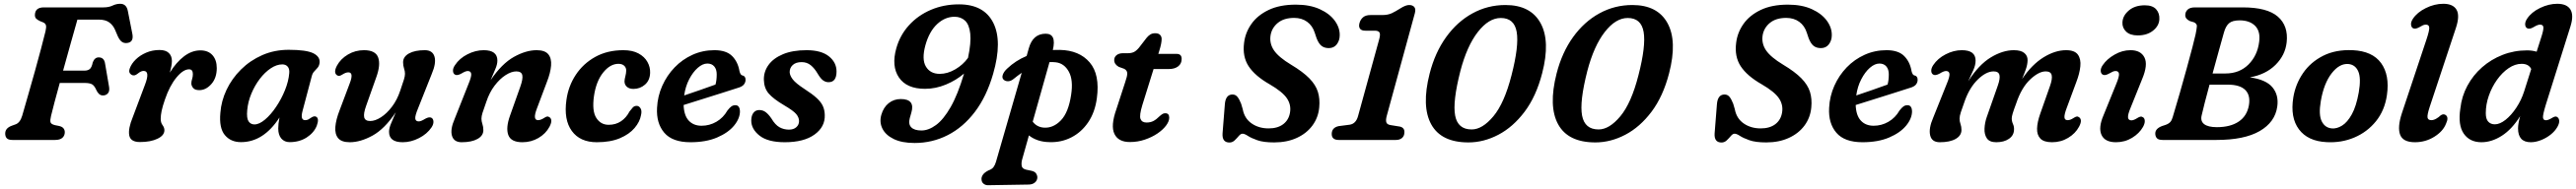

<svg xmlns="http://www.w3.org/2000/svg" viewBox="-20 -739 13577 998"><path d="M164 -661Q165.5 -700 211 -700H525Q553.5 -700 573.2 -709.5Q593 -719 613.5 -719Q647 -719 654 -680L678 -558Q685 -516.5 650.5 -512Q631.5 -509.5 619 -520.8Q606.5 -532 596 -559L587.5 -579Q577 -605 556.5 -620.2Q536 -635.5 500.5 -635.5H388Q373 -582.5 352.8 -510.8Q332.5 -439 312.5 -366H425Q442 -366 452.8 -374.2Q463.5 -382.5 469 -410Q479 -436 500 -436Q529.5 -436 534 -402L555 -279.5Q558.5 -257 548.5 -246Q538.5 -235 523 -235Q510.5 -235 502 -242.8Q493.5 -250.5 487.5 -264Q477.5 -287 464.8 -294Q452 -301 426 -301H295Q280 -246.5 267.8 -200.8Q255.5 -155 249 -127Q243.5 -104.5 246.2 -93.8Q249 -83 270.5 -78L290.5 -74Q307 -70.5 314.2 -61.8Q321.5 -53 321.5 -41Q321.5 -23 309 -11.5Q296.5 0 270 0H45.5Q23 0 15 -9.8Q7 -19.5 7.5 -35Q8 -63.5 44.5 -76L61 -82Q85.5 -90 97 -128Q111 -177.5 128.8 -238.8Q146.5 -300 164 -363Q181.5 -426 196.2 -481.5Q211 -537 220 -574.5Q225 -596 222 -606Q219 -616 207 -621L191 -627.5Q178 -633.5 170.8 -640.5Q163.5 -647.5 164 -661Z M682.5 -341Q673 -342 665.2 -351.2Q657.5 -360.5 664 -378Q673 -403 695.5 -425Q718 -447 750.5 -461Q783 -475 821 -475Q853.5 -475 869.8 -459.2Q886 -443.5 886 -417Q886 -404.5 883 -388.8Q880 -373 875 -355.5Q909 -410.5 950.2 -441.8Q991.5 -473 1036 -473Q1077 -473 1099.8 -447.8Q1122.5 -422.5 1122.5 -379.5Q1122.5 -327.5 1094 -295.2Q1065.5 -263 1030.5 -263Q1007 -263 997.8 -274.8Q988.5 -286.5 988.5 -298Q988.5 -310 992.5 -321.8Q996.5 -333.5 996.5 -348Q996.5 -373 976.5 -373Q945.5 -373 909.8 -329.5Q874 -286 849.5 -214Q836.5 -176.5 831.8 -153.2Q827 -130 827 -110.5Q827 -91.5 836.8 -78.2Q846.5 -65 846.5 -51.5Q846.5 -24 810.2 -6.5Q774 11 717.5 11Q668 11 661.2 -24.2Q654.5 -59.5 680 -121L743.5 -290Q772.5 -364.5 737 -364.5Q724 -364.5 709.5 -353Q703 -347.5 696 -343.8Q689 -340 682.5 -341Z M1574.5 -153Q1561.5 -104.5 1588.5 -104.5Q1598 -104.5 1605 -108.2Q1612 -112 1620.5 -118Q1636 -128.5 1646.5 -122.5Q1663.5 -113 1649.5 -75Q1634.5 -37.5 1596.2 -13Q1558 11.5 1506.5 11.5Q1479.5 11.5 1463 -7.2Q1446.5 -26 1446.5 -60.5Q1446.5 -73.5 1448 -87Q1449.5 -100.5 1453 -118.5Q1369 11.5 1250 11.5Q1196 11.5 1165 -25.8Q1134 -63 1141.5 -143.5Q1146 -205.5 1174 -264.8Q1202 -324 1250 -371.8Q1298 -419.5 1362 -447.8Q1426 -476 1501.5 -476Q1594 -476 1630.8 -458Q1667.5 -440 1664.5 -408Q1662.5 -391.5 1654 -381.5Q1645.5 -371.5 1636.5 -362.2Q1627.5 -353 1623.5 -338ZM1283 -157.5Q1279 -115 1290 -98.5Q1301 -82 1321 -82Q1346.5 -82 1377 -107.8Q1407.5 -133.5 1435.2 -174.8Q1463 -216 1482 -263Q1501 -310 1504.5 -353Q1506.5 -375.5 1496.2 -387.2Q1486 -399 1468 -399Q1438 -399 1407 -378.2Q1376 -357.5 1349.5 -322.8Q1323 -288 1305 -245Q1287 -202 1283 -157.5Z M2255 -116.5Q2264 -110.5 2264.5 -96.5Q2265 -82.5 2254.5 -66.5Q2231 -31.5 2188.5 -9.8Q2146 12 2102.5 12Q2030.5 12 2030.5 -43Q2030.5 -62 2041 -86.8Q2051.5 -111.5 2066 -146Q2007.5 -58.5 1943.8 -23.2Q1880 12 1823.5 12Q1780 12 1762.2 -9.5Q1744.5 -31 1747.5 -69Q1750.5 -107 1770 -157L1823 -298Q1846 -357 1816 -357Q1802.5 -357 1784.5 -345.5Q1776 -340 1769.2 -338.5Q1762.5 -337 1755 -342.5Q1737 -356.5 1756 -392.5Q1775.5 -428.5 1814 -451.2Q1852.5 -474 1898.5 -474Q1959 -474 1973 -435.8Q1987 -397.5 1963.5 -332L1910 -181Q1895 -139.5 1899.5 -119.8Q1904 -100 1931 -100Q1957 -100 1987.5 -119.5Q2018 -139 2045.5 -175Q2073 -211 2089.5 -260.5Q2103.5 -301.5 2109 -319.2Q2114.5 -337 2114.5 -349.5Q2114.5 -363 2109.5 -377.8Q2104.5 -392.5 2104.5 -410Q2104.5 -439.5 2135.5 -456.8Q2166.5 -474 2219 -474Q2260 -474 2270 -440Q2280 -406 2255.5 -348.5L2183.5 -167Q2167 -127.5 2168.8 -112.8Q2170.5 -98 2187 -98Q2199 -98 2220.5 -111.5Q2242.5 -124 2255 -116.5Z M2377 -345.5Q2368 -351.5 2367.5 -365.2Q2367 -379 2378 -395Q2401 -430.5 2443.5 -452.2Q2486 -474 2529.5 -474Q2601.5 -474 2601.5 -419Q2601.5 -399.5 2591 -375Q2580.5 -350.5 2566 -316Q2625 -403 2688.5 -438.5Q2752 -474 2808.5 -474Q2852 -474 2869.8 -452.5Q2887.5 -431 2884.5 -392.8Q2881.5 -354.5 2862 -305L2809 -164Q2786.5 -104.5 2816 -104.5Q2829.5 -104.5 2847.5 -116Q2856 -122 2862.8 -123.5Q2869.5 -125 2877 -119.5Q2895 -105.5 2876 -69.5Q2856.5 -33 2818 -10.5Q2779.5 12 2733.5 12Q2673 12 2659 -26.2Q2645 -64.5 2668.5 -129.5L2722 -280.5Q2737 -322 2732.8 -342Q2728.5 -362 2701 -362Q2675.5 -362 2645 -342.5Q2614.5 -323 2587 -287Q2559.5 -251 2543 -201Q2528.5 -160.5 2523 -142.8Q2517.5 -125 2517.5 -112.5Q2517.5 -99 2522.5 -84.2Q2527.5 -69.5 2527.5 -51.5Q2527.5 -22.5 2496.5 -5.2Q2465.5 12 2413 12Q2372.5 12 2362.2 -22Q2352 -56 2377 -113L2449 -295Q2465.5 -334.5 2463.5 -349.2Q2461.5 -364 2445 -364Q2433.5 -364 2411.5 -350.5Q2389.5 -338 2377 -345.5Z M3239.5 -402Q3196 -402 3159 -356Q3122 -310 3110.5 -231.5Q3099.5 -153 3122.8 -116.5Q3146 -80 3188 -80Q3225.5 -80 3253.2 -98.8Q3281 -117.5 3298 -150.5Q3306.5 -162 3314.8 -171Q3323 -180 3335.5 -180Q3348 -180 3356 -167Q3364 -154 3358.5 -131Q3352.5 -96 3324.5 -63Q3296.5 -30 3246.8 -9Q3197 12 3125.5 12Q3037 12 2993.8 -47.5Q2950.5 -107 2965.5 -212Q2975.5 -284.5 3014.8 -344Q3054 -403.5 3117.8 -438.8Q3181.5 -474 3265.5 -474Q3313.5 -474 3345.2 -456.8Q3377 -439.5 3392.2 -412.2Q3407.5 -385 3406.5 -355Q3405.5 -315 3379.5 -292.2Q3353.5 -269.5 3318.5 -269.5Q3296.5 -269.5 3284 -280.8Q3271.5 -292 3271.5 -309.5Q3272 -321.5 3276 -336.2Q3280 -351 3280.5 -366.5Q3280.5 -382.5 3269.5 -392.2Q3258.5 -402 3239.5 -402Z M3880 -152Q3880 -113.5 3849 -75.8Q3818 -38 3759.5 -13Q3701 12 3619 12Q3524 12 3481.2 -38Q3438.5 -88 3443 -169.5Q3446 -231 3470.5 -286Q3495 -341 3535.8 -383.2Q3576.5 -425.5 3630.2 -449.8Q3684 -474 3745.5 -474Q3808 -474 3838.8 -443Q3869.5 -412 3877.5 -363Q3879.5 -355 3883 -348.5Q3886.5 -342 3892 -341Q3909.5 -338 3909.5 -317.5Q3909.5 -303.5 3900.2 -292.2Q3891 -281 3867.5 -274.5Q3830.5 -262.5 3779 -246.2Q3727.5 -230 3675.2 -213.5Q3623 -197 3583 -184.5Q3585 -129 3610.2 -102Q3635.5 -75 3677.5 -75Q3719.5 -75 3755.8 -96Q3792 -117 3814 -155.5Q3826 -171 3835 -177.2Q3844 -183.5 3856 -183.5Q3868.5 -183.5 3874.2 -174Q3880 -164.5 3880 -152ZM3708 -403.5Q3683.5 -403.5 3657.8 -381Q3632 -358.5 3612.2 -320.2Q3592.5 -282 3586 -235Q3624.5 -248 3670.2 -263.8Q3716 -279.5 3751 -292.5Q3757.5 -314.5 3757.5 -346.5Q3757.5 -373 3744.5 -388.2Q3731.5 -403.5 3708 -403.5Z M4138 -54.5Q4163 -54.5 4177.2 -67.5Q4191.5 -80.5 4191.5 -100Q4191 -119.5 4176.2 -137Q4161.5 -154.5 4113 -183Q4055.5 -217 4031.2 -245.5Q4007 -274 4006 -317.5Q4005 -360.5 4030.5 -396Q4056 -431.5 4106.8 -452.8Q4157.5 -474 4231 -474Q4308 -474 4348.5 -441.8Q4389 -409.5 4389 -361.5Q4389 -305 4347 -305Q4331.5 -305 4318.2 -314.5Q4305 -324 4290.5 -348.5Q4273.5 -378 4253.2 -394.5Q4233 -411 4205 -411Q4175 -411 4158.5 -396Q4142 -381 4142 -358Q4143 -339.5 4158.8 -319.2Q4174.5 -299 4219.5 -269.5Q4261.5 -242.5 4284.8 -221Q4308 -199.5 4317.2 -178.5Q4326.5 -157.5 4327 -131.5Q4329 -69 4273 -28.5Q4217 12 4116.5 12Q4027 12 3983 -23Q3939 -58 3939.5 -103.5Q3940 -129.5 3951.5 -143.8Q3963 -158 3981.5 -158Q4001.5 -158 4016.5 -146.2Q4031.5 -134.5 4046 -113Q4065.5 -80 4088.2 -67.2Q4111 -54.5 4138 -54.5Z M4800.5 16Q4733.5 16 4690.8 -4.8Q4648 -25.5 4631 -59.5Q4614 -93.5 4625 -132.5Q4636.5 -172.5 4663.8 -194.2Q4691 -216 4727.5 -216Q4804 -216 4783.5 -145L4775 -115Q4766.5 -83.5 4782.8 -66.8Q4799 -50 4836.5 -50Q4874 -50 4913.2 -78.8Q4952.5 -107.5 4990.2 -173.2Q5028 -239 5061 -350.5Q5019.5 -315 4965.5 -292.5Q4911.5 -270 4855.5 -270Q4758.5 -270 4718 -329.8Q4677.5 -389.5 4704 -484Q4723.5 -553.5 4771 -605.8Q4818.5 -658 4886.2 -687Q4954 -716 5034 -716Q5166 -716 5215 -618.8Q5264 -521.5 5214.5 -349.5Q5180 -229.5 5118.2 -148.2Q5056.5 -67 4975.2 -25.5Q4894 16 4800.5 16ZM4857.5 -500.5Q4837 -426 4860 -387.5Q4883 -349 4933 -349Q4974 -349 5015 -373Q5056 -397 5082 -433.5Q5099 -514 5093.8 -561.5Q5088.5 -609 5066.5 -629.8Q5044.5 -650.5 5011 -650.5Q4961 -650.5 4919.5 -612Q4878 -573.5 4857.5 -500.5Z M5322 -322Q5308 -310.5 5293.5 -310Q5279 -309.5 5269.5 -318.5Q5259.5 -328 5265.5 -344.8Q5271.5 -361.5 5288.5 -377Q5332.5 -419 5391 -443.5L5402.5 -484.5Q5424 -561 5491.5 -561Q5549.5 -561 5529 -475Q5547 -476 5565.5 -475.5Q5668.5 -473.5 5723.2 -409.5Q5778 -345.5 5761 -220Q5751 -146 5715.5 -93.5Q5680 -41 5627 -13.8Q5574 13.5 5512 11.5Q5477.5 11 5450 1.5Q5422.5 -8 5403 -24L5367 104Q5362.5 120.5 5364.8 136.2Q5367 152 5388.5 157L5417 163Q5434 167 5440.5 176.5Q5447 186 5447.5 196Q5447.5 213.5 5435 224.2Q5422.5 235 5403 235.5L5188 239Q5174.5 239.5 5163.8 231Q5153 222.5 5153 205.5Q5153 194.5 5161 183Q5169 171.5 5189.5 161Q5208 154.5 5216.2 143.5Q5224.5 132.5 5229.5 115L5365 -354.5Q5344 -340 5322 -322ZM5482.5 -65Q5531.5 -62 5571.5 -103.5Q5611.5 -145 5625.5 -238.5Q5637.5 -316 5613.5 -360.2Q5589.5 -404.5 5545 -410Q5528.5 -412 5511.5 -411L5423 -96.5Q5445 -67.5 5482.5 -65Z M5905.5 -375.5 5876.5 -386Q5852.5 -399.5 5852.5 -422Q5852.5 -438 5865.2 -448Q5878 -458 5898.5 -458H5924Q5942.5 -458 5955.2 -463.8Q5968 -469.5 5982.5 -486.5L6023.5 -539.5Q6031.5 -549.5 6042.2 -556.5Q6053 -563.5 6069 -563.5Q6085.5 -563.5 6094 -555Q6102.5 -546.5 6102.5 -533Q6102.5 -510 6090 -470.5L6085 -454.5H6181.5Q6208 -454.5 6208 -428Q6208 -403 6189.8 -388.8Q6171.5 -374.5 6141 -374.5H6060L6001 -185Q5984 -129.5 5991.2 -110.8Q5998.5 -92 6023 -92Q6043.5 -92 6059 -100Q6074.5 -108 6093 -126.5Q6103.5 -135.5 6109 -138.2Q6114.5 -141 6122 -141Q6142.5 -141 6142.5 -117.5Q6142.5 -98.5 6126 -76.2Q6109.5 -54 6080.5 -34.2Q6051.5 -14.5 6014 -1.8Q5976.5 11 5935 11Q5874 11 5853.5 -32.2Q5833 -75.5 5864 -162.5L5910.5 -305.5Q5921.5 -336.5 5921.2 -351.8Q5921 -367 5905.5 -375.5Z M6695.5 13Q6639.5 13 6607 1.5Q6574.5 -10 6557 -21.5Q6539.5 -33 6529 -33Q6519 -33 6509.2 -21.2Q6499.5 -9.5 6487.5 2Q6475.5 13.5 6460 13.5Q6420.5 13.5 6423.5 -34.5L6435.5 -186.5Q6439 -240 6476 -240Q6492 -240 6502.2 -227.2Q6512.5 -214.5 6521.5 -191L6530 -162Q6539 -113.5 6576.8 -87.2Q6614.5 -61 6666.5 -61Q6714 -61 6743.2 -83.2Q6772.5 -105.5 6779 -144.5Q6786 -185 6762.8 -219.8Q6739.5 -254.5 6671.5 -294Q6594.5 -338 6561 -389.2Q6527.5 -440.5 6537 -513Q6543.5 -567 6575.8 -612.8Q6608 -658.5 6666.5 -686.5Q6725 -714.5 6810 -714.5Q6884 -714.5 6936.2 -690.5Q6988.5 -666.5 7015.5 -629Q7042.5 -591.5 7041 -551Q7040.5 -524.5 7025.5 -504.8Q7010.5 -485 6983.5 -485Q6960 -485 6945 -497Q6930 -509 6919 -537.5L6909.5 -566Q6897.5 -603.5 6869.2 -624Q6841 -644.5 6801 -644.5Q6747 -644.5 6715 -618.2Q6683 -592 6676.5 -552Q6670 -509.5 6694.5 -473.2Q6719 -437 6784.5 -397.5Q6847 -360 6880.8 -325.5Q6914.5 -291 6926 -254Q6937.5 -217 6933 -171.5Q6928 -118 6897.2 -76.2Q6866.5 -34.5 6814.8 -10.8Q6763 13 6695.5 13Z M7176 -577Q7155 -577 7147.5 -588.2Q7140 -599.5 7145.5 -618Q7150.5 -636 7164.2 -647.8Q7178 -659.5 7202.5 -659.5H7264Q7295 -659.5 7315.5 -669.2Q7336 -679 7359.5 -694Q7388.5 -712.5 7406.5 -712.5Q7425.5 -712.5 7434.2 -701.8Q7443 -691 7437 -669L7288.5 -125.5Q7283 -104.5 7286.8 -93Q7290.5 -81.5 7309 -78.5L7358.5 -70.5Q7383.5 -64.5 7382 -39.5Q7381.5 -20.5 7369.2 -10.2Q7357 0 7337 0H7036Q6997.5 0 6999 -34Q7000.5 -65.5 7035.5 -73L7093.5 -80.5Q7126.5 -85.5 7137.5 -125.5L7248 -527.5Q7256.5 -557 7251 -567Q7245.5 -577 7226 -577Z M7914.5 -712.5Q8047 -712.5 8099.5 -617.2Q8152 -522 8108 -352Q8076.5 -230 8015.5 -149Q7954.5 -68 7877.2 -27.5Q7800 13 7719.5 13Q7576 13 7523.5 -82.2Q7471 -177.5 7515 -350.5Q7543.5 -462 7602 -543.2Q7660.5 -624.5 7740.8 -668.5Q7821 -712.5 7914.5 -712.5ZM7946.5 -341.5Q7986.5 -497 7973.8 -570.5Q7961 -644 7890 -644Q7826.5 -644 7769 -570Q7711.5 -496 7677 -364Q7635.5 -201.5 7649.5 -128.5Q7663.5 -55.5 7736.5 -55.5Q7793 -55.5 7851 -125Q7909 -194.5 7946.5 -341.5Z M8583.5 -712.5Q8716 -712.5 8768.5 -617.2Q8821 -522 8777 -352Q8745.5 -230 8684.5 -149Q8623.5 -68 8546.2 -27.5Q8469 13 8388.5 13Q8245 13 8192.5 -82.2Q8140 -177.5 8184 -350.5Q8212.5 -462 8271 -543.2Q8329.5 -624.5 8409.8 -668.5Q8490 -712.5 8583.5 -712.5ZM8615.5 -341.5Q8655.5 -497 8642.8 -570.5Q8630 -644 8559 -644Q8495.5 -644 8438 -570Q8380.5 -496 8346 -364Q8304.5 -201.5 8318.5 -128.5Q8332.5 -55.5 8405.5 -55.5Q8462 -55.5 8520 -125Q8578 -194.5 8615.5 -341.5Z M9289 13Q9233 13 9200.5 1.5Q9168 -10 9150.5 -21.5Q9133 -33 9122.5 -33Q9112.5 -33 9102.8 -21.2Q9093 -9.5 9081 2Q9069 13.5 9053.5 13.5Q9014 13.5 9017 -34.5L9029 -186.5Q9032.5 -240 9069.5 -240Q9085.5 -240 9095.8 -227.2Q9106 -214.5 9115 -191L9123.5 -162Q9132.5 -113.5 9170.2 -87.2Q9208 -61 9260 -61Q9307.5 -61 9336.8 -83.2Q9366 -105.5 9372.5 -144.5Q9379.5 -185 9356.2 -219.8Q9333 -254.5 9265 -294Q9188 -338 9154.5 -389.2Q9121 -440.5 9130.5 -513Q9137 -567 9169.2 -612.8Q9201.5 -658.5 9260 -686.5Q9318.5 -714.5 9403.5 -714.5Q9477.5 -714.5 9529.8 -690.5Q9582 -666.5 9609 -629Q9636 -591.5 9634.5 -551Q9634 -524.5 9619 -504.8Q9604 -485 9577 -485Q9553.5 -485 9538.5 -497Q9523.5 -509 9512.5 -537.5L9503 -566Q9491 -603.5 9462.8 -624Q9434.5 -644.5 9394.5 -644.5Q9340.5 -644.5 9308.5 -618.2Q9276.5 -592 9270 -552Q9263.5 -509.5 9288 -473.2Q9312.5 -437 9378 -397.5Q9440.5 -360 9474.2 -325.5Q9508 -291 9519.5 -254Q9531 -217 9526.5 -171.5Q9521.5 -118 9490.8 -76.2Q9460 -34.5 9408.2 -10.8Q9356.5 13 9289 13Z M10057.5 -152Q10057.5 -113.5 10026.5 -75.8Q9995.5 -38 9937 -13Q9878.5 12 9796.5 12Q9701.5 12 9658.8 -38Q9616 -88 9620.5 -169.5Q9623.5 -231 9648 -286Q9672.5 -341 9713.2 -383.2Q9754 -425.5 9807.8 -449.8Q9861.5 -474 9923 -474Q9985.5 -474 10016.2 -443Q10047 -412 10055 -363Q10057 -355 10060.5 -348.5Q10064 -342 10069.5 -341Q10087 -338 10087 -317.5Q10087 -303.5 10077.8 -292.2Q10068.5 -281 10045 -274.5Q10008 -262.5 9956.5 -246.2Q9905 -230 9852.8 -213.5Q9800.5 -197 9760.5 -184.5Q9762.5 -129 9787.8 -102Q9813 -75 9855 -75Q9897 -75 9933.2 -96Q9969.5 -117 9991.5 -155.5Q10003.5 -171 10012.5 -177.2Q10021.5 -183.5 10033.5 -183.5Q10046 -183.5 10051.8 -174Q10057.5 -164.5 10057.5 -152ZM9885.5 -403.5Q9861 -403.5 9835.2 -381Q9809.5 -358.5 9789.8 -320.2Q9770 -282 9763.5 -235Q9802 -248 9847.8 -263.8Q9893.5 -279.5 9928.5 -292.5Q9935 -314.5 9935 -346.5Q9935 -373 9922 -388.2Q9909 -403.5 9885.5 -403.5Z M10451 -120 10509 -285.5Q10523 -324.5 10518.2 -343.2Q10513.5 -362 10487.5 -362Q10448.5 -362 10405.2 -320.2Q10362 -278.5 10336.5 -209Q10321.5 -167 10314.8 -146.8Q10308 -126.5 10308 -112Q10308 -98 10313 -84Q10318 -70 10318 -53Q10318 -23 10287.5 -5.5Q10257 12 10204 12Q10161.5 12 10153 -24.5Q10144.5 -61 10169 -117.5L10240 -295Q10256.5 -334 10254.8 -349Q10253 -364 10236.5 -364Q10224.5 -364 10203 -350.5Q10180 -338 10168.5 -345.5Q10159 -351.5 10158.8 -365.2Q10158.5 -379 10169 -395Q10192.5 -430.5 10234.8 -452.2Q10277 -474 10320 -474Q10392.5 -474 10392.5 -419Q10392.5 -395 10380.2 -368Q10368 -341 10353.5 -310Q10409.5 -397.5 10472.5 -435.8Q10535.5 -474 10594 -474Q10631.5 -474 10649.2 -459.2Q10667 -444.5 10666.5 -420.5Q10666 -397.5 10657.2 -372.8Q10648.5 -348 10637.5 -322Q10690 -399 10751 -436.5Q10812 -474 10869.5 -474Q10915 -474 10931.8 -450.2Q10948.5 -426.5 10944.5 -388.5Q10940.5 -350.5 10924 -307.5L10873.5 -171Q10860 -136 10860.8 -120.2Q10861.5 -104.5 10877.5 -104.5Q10884.5 -104.5 10891.8 -107Q10899 -109.5 10909 -116Q10918 -122 10924.8 -123.5Q10931.5 -125 10938.5 -119.5Q10957 -105.5 10937.5 -69.5Q10918.5 -34 10880.2 -11Q10842 12 10795.5 12Q10752.5 12 10734 -7.2Q10715.5 -26.5 10716.5 -60.2Q10717.5 -94 10733 -138L10784.5 -284.5Q10798 -322.5 10793.5 -342.2Q10789 -362 10762 -362Q10725 -362 10679.5 -318.8Q10634 -275.5 10606.5 -193Q10593 -157 10588 -140Q10583 -123 10583 -114Q10583 -98.5 10589.5 -84.2Q10596 -70 10595 -53.5Q10594 -23.5 10568 -5.8Q10542 12 10501.5 12Q10465.5 12 10451.8 -8.8Q10438 -29.5 10439.5 -60.2Q10441 -91 10451 -120Z M11247 -552Q11206.5 -552 11185.5 -572.5Q11164.5 -593 11166.5 -622Q11168.5 -657 11200.5 -684Q11232.5 -711 11284.5 -711Q11325.5 -711 11344.2 -689.8Q11363 -668.5 11361 -636.5Q11359 -602 11327.5 -577Q11296 -552 11247 -552ZM11208 -166.5Q11194 -132.5 11196 -118Q11198 -103.5 11214 -103.5Q11226 -103.5 11245.5 -116Q11254 -121.5 11261.2 -123Q11268.5 -124.5 11276 -119Q11284 -113 11284.2 -99.8Q11284.5 -86.5 11275 -69Q11255.5 -34.5 11217.2 -11.2Q11179 12 11132.5 12Q11074 12 11056.2 -26.5Q11038.5 -65 11067 -131L11133.5 -295Q11150 -335 11148.2 -349.5Q11146.5 -364 11130 -364Q11122.5 -364 11114.5 -360.2Q11106.5 -356.5 11096 -350.5Q11074 -338 11061.5 -345.5Q11052.5 -351.5 11052 -365.2Q11051.5 -379 11062.5 -395Q11084 -427 11124.8 -450.5Q11165.5 -474 11209 -474Q11263 -474 11282.5 -435.5Q11302 -397 11270.5 -322Z M11548.5 -700H11801Q11929.5 -700 11985.5 -651.2Q12041.5 -602.5 12032 -515.5Q12024.5 -447.5 11973.2 -396.5Q11922 -345.5 11838 -330.5Q11923 -319 11957 -278Q11991 -237 11982.5 -176.5Q11971 -94 11890 -47Q11809 0 11661.5 0H11379Q11356 0 11347.8 -9.5Q11339.5 -19 11339.5 -34Q11339.5 -60 11375.5 -73.5L11395 -80Q11411 -86 11419 -95.2Q11427 -104.5 11431.5 -121Q11449.5 -180 11468.8 -247.8Q11488 -315.5 11505.5 -379Q11523 -442.5 11535.5 -490.5Q11548 -538.5 11552 -557.5Q11558 -587 11558.8 -600.5Q11559.5 -614 11543 -621.5L11522.5 -627.5Q11497.5 -639 11497.5 -658.5Q11497.5 -676.5 11510 -688.2Q11522.5 -700 11548.5 -700ZM11701 -566Q11690.5 -528 11674.2 -470Q11658 -412 11641.5 -351H11709.5Q11783 -351 11830.5 -398.2Q11878 -445.5 11887 -518Q11894.5 -573.5 11865.8 -602.5Q11837 -631.5 11784 -631.5Q11746 -631.5 11728.2 -616.2Q11710.5 -601 11701 -566ZM11584 -130Q11576.5 -99.5 11597.2 -83.5Q11618 -67.5 11664 -67.5Q11735.5 -67.5 11779.2 -97Q11823 -126.5 11833 -183Q11842 -236 11813.8 -264Q11785.5 -292 11722 -292H11625.5Q11611.5 -240 11600.2 -196.5Q11589 -153 11584 -130Z M12380.5 -474Q12484 -469 12529.8 -405.8Q12575.5 -342.5 12560.5 -237.5Q12549 -156.5 12503 -99.2Q12457 -42 12388.8 -13Q12320.5 16 12242 11.5Q12143.5 6.5 12096.8 -56Q12050 -118.5 12067 -224.5Q12078.5 -294.5 12118.2 -352.8Q12158 -411 12224.2 -444.5Q12290.5 -478 12380.5 -474ZM12270 -61Q12296 -58.5 12324 -75.8Q12352 -93 12375.5 -135.5Q12399 -178 12412 -251Q12425 -326 12409.5 -361.8Q12394 -397.5 12357.5 -401Q12310.5 -405 12269.2 -352Q12228 -299 12212 -205.5Q12199.5 -133 12216.8 -98.5Q12234 -64 12270 -61Z M12924.5 -593 12786 -175Q12772 -132 12774.5 -118.2Q12777 -104.5 12794.5 -104.5Q12806.5 -104.5 12819.8 -112Q12833 -119.5 12844 -130Q12857.5 -139.5 12869.5 -132Q12888 -119.5 12871.5 -85Q12856 -45.5 12810 -16.8Q12764 12 12708 12Q12645 12 12630 -27.8Q12615 -67.5 12639.5 -142L12769 -531Q12784.5 -577.5 12783.5 -593.2Q12782.5 -609 12765.5 -609Q12758 -609 12750 -605.5Q12742 -602 12731.5 -595.5Q12709 -583 12697 -590.5Q12688.5 -596 12687.5 -609.8Q12686.5 -623.5 12697.5 -640Q12719.5 -673.5 12765.2 -696.2Q12811 -719 12857.5 -719Q12908.5 -719 12927 -688.2Q12945.5 -657.5 12924.5 -593Z M13528 -600.5 13398 -186.5Q13381.5 -132.5 13383 -118.2Q13384.5 -104 13398.5 -104Q13410.5 -104 13430 -116Q13438.5 -121.5 13445.8 -123.2Q13453 -125 13460 -119.5Q13468 -113 13468.5 -100Q13469 -87 13459 -69Q13446 -46 13422.8 -27.8Q13399.5 -9.5 13371.8 1.2Q13344 12 13318.5 12Q13251.5 12 13251.5 -61Q13251.5 -85.5 13262.5 -125.5Q13219 -56 13165.8 -22Q13112.5 12 13058.5 12Q12997 12 12965.5 -33.2Q12934 -78.5 12947.5 -166.5Q12954.5 -230.5 12984.5 -286.2Q13014.5 -342 13062 -383.8Q13109.5 -425.5 13170 -449.2Q13230.5 -473 13299 -473Q13326.5 -473 13349.5 -466L13375.5 -547.5Q13386.5 -582 13385 -595.5Q13383.5 -609 13367 -609Q13355 -609 13333 -595.5Q13311 -582.5 13298.5 -590.5Q13289.5 -596.5 13289 -610.2Q13288.5 -624 13299 -640Q13322 -675 13367.8 -697Q13413.5 -719 13458 -719Q13509 -719 13527.5 -688.8Q13546 -658.5 13528 -600.5ZM13081.5 -141.5Q13081.5 -110 13094.8 -96.2Q13108 -82.5 13129 -82.5Q13155.5 -82.5 13185.8 -106.5Q13216 -130.5 13242.2 -170Q13268.5 -209.5 13283.5 -256L13321 -374.5Q13307.5 -402 13270.5 -402Q13235.5 -402 13201.8 -379Q13168 -356 13140.8 -317.8Q13113.5 -279.5 13097.5 -233.5Q13081.5 -187.5 13081.5 -141.5Z"/></svg>

Font: Fraunces 9pt S100 SemiBold
Style: Italic
Weight: 600
Italic angle: -16°
Version: Version 1.000; ttfautohint (v1.8.3)